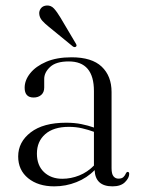

<svg xmlns="http://www.w3.org/2000/svg" viewBox="-20 -667 512 697"><path d="M46 -99Q46 -151.5 91.5 -186.5Q137 -221.5 220 -221.5Q250.5 -221.5 275.2 -216.5Q300 -211.5 321 -204V-336.5Q321 -444 229.5 -444Q183.5 -444 162 -424Q140.5 -404 140.5 -380.5V-349Q140.5 -332 129.8 -322.5Q119 -313 102 -313Q69.5 -313 69.5 -348.5Q69.5 -376 89.8 -401.2Q110 -426.5 148 -442.8Q186 -459 239.5 -459Q313.5 -459 349.2 -425Q385 -391 385 -333V-56.5Q385 -35.5 392 -27Q399 -18.5 410 -18.5Q422 -18.5 428 -24.2Q434 -30 437 -37.5Q439.5 -43 443.5 -43Q449 -43 449 -35.5Q449 -21 433.8 -5.8Q418.5 9.5 388.5 9.5Q326 9.5 323.5 -49.5Q296 -21 257.5 -5.8Q219 9.5 177 9.5Q118.5 9.5 82.2 -20Q46 -49.5 46 -99ZM114 -109.5Q114 -66.5 139.8 -42.2Q165.5 -18 206 -18Q237.5 -18 267.5 -30Q297.5 -42 321 -66V-188.5Q300.5 -196 278.2 -201.2Q256 -206.5 230 -206.5Q174.5 -206.5 144.2 -180Q114 -153.5 114 -109.5ZM199.5 -603 255.5 -508.5Q260 -501 256 -498Q252 -494 245 -498L157.5 -569.5Q143 -581 133.2 -592Q123.5 -603 122.5 -616.5Q121.5 -627.5 128.5 -636.8Q135.5 -646 149.5 -647Q165 -648 176 -636Q187 -624 199.5 -603Z"/></svg>

Font: Fraunces 72pt S000 Light
Style: Regular
Weight: 300
Version: Version 1.000; ttfautohint (v1.8.3)